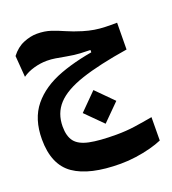

<svg xmlns="http://www.w3.org/2000/svg" viewBox="-137 -536 860 960"><g transform="rotate(-20 293.0 -56.0)"><path d="M340.8 321.8Q176.3 321.8 94 264.9Q11.7 208 11.7 72.8Q11.7 -35.6 66.9 -103.3Q122.1 -170.9 222.4 -208Q322.8 -245.1 457 -261.7L458.5 -239.3L392.6 -243.2V-264.6Q367.2 -265.1 338.9 -266.4Q310.5 -267.6 268.1 -275.4Q236.3 -281.2 214.1 -284.9Q191.9 -288.6 168.9 -288.6Q134.8 -288.6 99.9 -278.8Q64.9 -269 39.1 -250.5L30.3 -364.3Q59.1 -401.9 96.4 -417.2Q133.8 -432.6 168 -432.6Q209 -432.6 241.7 -421.6Q274.4 -410.6 308.3 -395.5Q342.3 -380.4 387.2 -366.7Q418 -357.4 445.1 -353Q472.2 -348.6 500.7 -347.7Q529.3 -346.7 564.5 -347.2L563 -205.1Q408.7 -180.7 313.5 -148.9Q218.3 -117.2 174.6 -69.8Q130.9 -22.5 130.9 48.3Q130.9 99.6 152.8 127.7Q174.8 155.8 227.1 166.7Q279.3 177.7 370.1 177.7Q422.4 177.7 469.2 170.9Q516.1 164.1 564.5 155.3L563.5 279.3Q536.6 291 500.5 300.5Q464.4 310.1 423.3 315.9Q382.3 321.8 340.8 321.8ZM337.9 107.9 248.5 18.6 337.9 -71.3 427.2 18.6Z"/></g></svg>

Font: Cascadia Code
Style: Regular
Weight: 400
Monospace: yes
Designer: Aaron Bell
Foundry: Saja Typeworks
Version: Version 2106.017